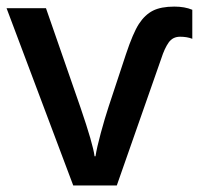

<svg xmlns="http://www.w3.org/2000/svg" viewBox="-20 -565 606 585"><path d="M0 -540H120.1L225.1 -237.8Q263.7 -125 268.1 -88.9H271Q274.9 -114.7 287.1 -159.7Q299.3 -204.6 311 -240.2L363.8 -399.9Q385.3 -464.4 403.3 -492.2Q421.4 -520 446 -532.5Q470.7 -544.9 511.2 -544.9Q543 -544.9 565.9 -535.2V-446.8Q549.8 -453.1 528.8 -453.1Q506.3 -453.1 493.9 -435.5Q481.4 -418 471.2 -386.2L335.9 0H203.1Z"/></svg>

Font: JBL Sans
Style: Semibold
Weight: 600
Version: Version 1.10